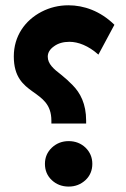

<svg xmlns="http://www.w3.org/2000/svg" viewBox="-20 -706 478 726"><path d="M32.2 -492.7C32.2 -336.9 174.3 -375.5 174.3 -249.5V-238.8H305.7V-250C305.7 -313 283.7 -354.5 254.9 -383.8C240.7 -398.4 226.1 -411.6 211.9 -422.9C182.6 -445.3 160.6 -464.4 160.6 -491.7C160.6 -506.8 168.5 -520 184.6 -531.2C200.2 -542.5 219.7 -547.9 242.7 -547.9C275.4 -547.9 314.5 -533.2 352.1 -499.5L412.6 -612.3C359.4 -664.6 296.9 -686 238.8 -686C202.1 -686 168.5 -677.7 137.2 -661.6C74.2 -628.9 32.2 -569.3 32.2 -492.7ZM149.9 -86.4C149.9 -61.5 158.7 -41 175.8 -24.9C192.9 -8.8 214.4 -0.5 239.7 -0.5C264.6 -0.5 285.6 -8.8 303.2 -24.9C320.3 -41 329.1 -61.5 329.1 -86.4C329.1 -110.8 320.3 -131.3 303.2 -147.9C286.1 -164.1 264.6 -172.4 239.7 -172.4C214.8 -172.4 193.8 -164.1 176.3 -147.9C158.7 -131.3 149.9 -110.8 149.9 -86.4Z"/></svg>

Font: Vazirmatn ExtraBold
Style: Regular
Weight: 800
Designer: Saber Rastikerdar
Foundry: Saber Rastikerdar
Version: Version 33.003